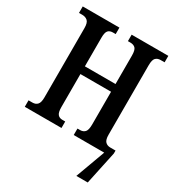

<svg xmlns="http://www.w3.org/2000/svg" viewBox="-214 -844 1086 1183"><g transform="rotate(30 328.5 -252.0)"><path d="M24 0V-46H52Q74 -46 87 -60Q100 -74 100 -111V-604Q100 -642 85 -655Q70 -668 47 -668H24V-714H285V-668H265Q243 -668 231.5 -655Q220 -642 220 -604V-401H438V-603Q438 -642 425.5 -655Q413 -668 389 -668H372V-714H633V-668H605Q583 -668 570 -655Q557 -642 557 -603V-109Q557 -73 570.5 -59.5Q584 -46 605 -46H633H643V-25L593 210H512L589 0H372V-46H390Q413 -46 425.5 -60Q438 -74 438 -113V-346H220V-111Q220 -74 231.5 -60Q243 -46 265 -46H285V0Z"/></g></svg>

Font: Noto Serif ExtraCondensed SemiBold
Style: Regular
Weight: 600
Width: 2
Designer: Monotype Design Team
Foundry: Monotype Imaging Inc.
Version: Version 2.015; ttfautohint (v1.8.4.7-5d5b)